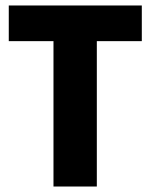

<svg xmlns="http://www.w3.org/2000/svg" viewBox="-20 -680 549 700"><path d="M175 0V-660H333V0ZM12 -530V-660H497V-530Z"/></svg>

Font: Bricolage Grotesque SemiCondensed ExtraBold
Style: Regular
Weight: 800
Width: 4
Designer: Mathieu Triay
Foundry: Atelier Triay
Version: Version 1.001;gftools[0.9.33.dev8+g029e19f]